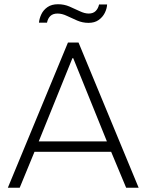

<svg xmlns="http://www.w3.org/2000/svg" viewBox="-20 -887 692 907"><path d="M17 0 301 -686H351L635 0H576L505 -170H143L73 0ZM163 -219H485L326 -612H322ZM164 -780Q166 -800 175.5 -820Q185 -840 204.5 -853.5Q224 -867 254 -867Q283 -867 308.5 -856Q334 -845 357 -834Q380 -823 399 -823Q420 -823 432 -835Q444 -847 448 -866H486Q485 -846 475 -826Q465 -806 446 -792.5Q427 -779 398 -779Q370 -779 344.5 -790Q319 -801 296 -812Q273 -823 252 -823Q230 -823 218 -811.5Q206 -800 202 -780Z"/></svg>

Font: Chivo Medium Thin
Style: Regular
Weight: 250
Version: Version 2.002